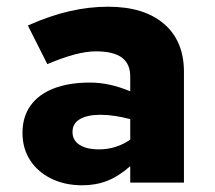

<svg xmlns="http://www.w3.org/2000/svg" viewBox="-20 -544 640 572"><path d="M225 8Q173 8 132.5 -12Q92 -32 69.5 -67Q47 -102 47 -148Q47 -196 71 -229.5Q95 -263 140 -280.5Q185 -298 248 -298Q276 -298 305 -292Q334 -286 368 -272V-316Q368 -354 343 -372.5Q318 -391 266 -391Q237 -391 201.5 -381.5Q166 -372 121 -353L63 -468Q128 -497 186.5 -510.5Q245 -524 302 -524Q409 -524 468.5 -473Q528 -422 528 -330V0H368V-49Q334 -19 300 -5.5Q266 8 225 8ZM196 -151Q196 -126 217 -112.5Q238 -99 275 -99Q301 -99 324.5 -106.5Q348 -114 368 -128V-189Q346 -195 323.5 -198.5Q301 -202 279 -202Q240 -202 218 -189Q196 -176 196 -151Z"/></svg>

Font: Red Hat Mono VF Light
Style: Regular
Weight: 300
Monospace: yes
Designer: Pentagram, MCKL
Foundry: Pentagram, MCKL
Version: Version 1.023